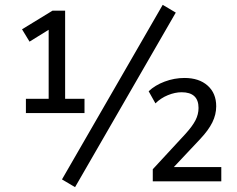

<svg xmlns="http://www.w3.org/2000/svg" viewBox="-20 -749 977 793"><path d="M87 -282V-341H181V-626L102 -577L71 -628L197 -705H249V-341H329V-282ZM290 24 236 -8 652 -729 706 -697ZM611 0V-50L746 -196Q775 -228 787.5 -252.5Q800 -277 800 -303Q800 -368 730 -368Q703 -368 673.5 -356Q644 -344 622 -322L594 -372Q620 -397 660 -412Q700 -427 742 -427Q802 -427 837.5 -395.5Q873 -364 873 -310Q873 -276 857 -243.5Q841 -211 807 -175L698 -59H894V0Z"/></svg>

Font: Nunito Sans
Style: Regular
Weight: 400
Designer: Vernon Adams
Foundry: Vernon Adams
Version: Version 3.101; ttfautohint (v1.8.4.7-5d5b);gftools[0.9.27]